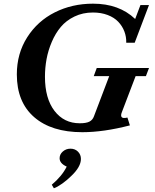

<svg xmlns="http://www.w3.org/2000/svg" viewBox="-20 -696 834 1030"><path d="M421.4 13.2Q256.3 13.2 163.3 -67.6Q70.3 -148.4 70.3 -296.9Q70.3 -408.2 125.7 -495.6Q181.2 -583 273.9 -629.6Q366.7 -676.3 479 -676.3Q619.1 -676.3 705.1 -594.2L733.4 -668.9H779.3L702.6 -466.8H657.2Q658.2 -498.5 647.2 -527.3Q636.2 -556.2 614.5 -579.1Q592.8 -602.1 557.6 -615.5Q522.5 -628.9 478.5 -628.9Q424.3 -628.9 379.6 -607.4Q335 -585.9 306.2 -551.5Q277.3 -517.1 257.8 -471.2Q238.3 -425.3 229.7 -378.7Q221.2 -332 221.2 -284.2Q221.2 -168 272.2 -101.3Q323.2 -34.7 407.7 -34.7Q442.9 -34.7 460 -43.7Q477.1 -52.7 483.9 -71.8L565.9 -287.6H482.9L499 -331.1H779.3L762.7 -287.6H707.5L634.3 -95.7Q626 -75.7 632.8 -67.6Q639.6 -59.6 663.6 -65.4L676.8 -23.4Q535.6 13.2 421.4 13.2ZM269 314 257.8 294.9Q312.5 249 337.9 197.8Q299.8 180.7 299.8 152.8Q299.8 131.8 317.1 116.7Q334.5 101.6 357.9 101.6Q382.3 101.6 398.2 117.4Q414.1 133.3 414.1 156.7Q414.1 199.2 361.8 248.5Q340.3 270 314 288.8Q287.6 307.6 269 314Z"/></svg>

Font: Elstob 6pt
Style: Italic
Weight: 700
Italic angle: -20°
Designer: Peter S. Baker
Version: Version 1.015